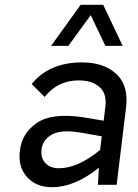

<svg xmlns="http://www.w3.org/2000/svg" viewBox="-20 -770 577 800"><path d="M358 -707 265 -579H193L316 -750H410L491 -579H419ZM322 -510Q413 -510 465 -461.5Q517 -413 505 -320L466 0H388L392 -71Q291 10 197 10Q130 10 92 -33Q54 -76 63 -143Q67 -178 84 -206.5Q101 -235 132.5 -257Q164 -279 211 -285Q258 -291 323 -282L412 -267L419 -326Q426 -380 394.5 -407.5Q363 -435 308 -435Q220 -435 166 -366L112 -420Q185 -510 322 -510ZM153 -147Q149 -112 169 -90.5Q189 -69 226 -69Q304 -69 397 -145L404 -202L324 -216Q239 -232 198.5 -210.5Q158 -189 153 -147Z"/></svg>

Font: Orkney
Style: Italic
Weight: 400
Italic angle: -7°
Designer: Samuel Oakes and Alfredo Marco Pradil
Foundry: Alfredo Marco Pradil
Version: 1.0; ttfautohint (v1.5)